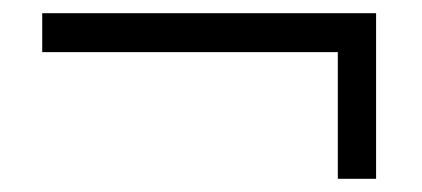

<svg xmlns="http://www.w3.org/2000/svg" viewBox="-20 -455 640 291"><path d="M492 -184V-376H44V-435H550V-184Z"/></svg>

Font: Chivo Mono Thin
Style: Regular
Weight: 250
Designer: Hector Gatti
Foundry: Omnibus-Type
Version: Version 1.008